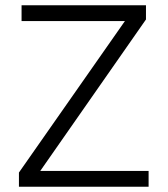

<svg xmlns="http://www.w3.org/2000/svg" viewBox="-20 -710 638 730"><path d="M52 0V-54L455 -630H62V-690H535V-636L133 -60H545V0Z"/></svg>

Font: Oxanium Light
Style: Regular
Weight: 300
Designer: Severin Meyer
Version: Version 1.000